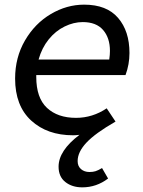

<svg xmlns="http://www.w3.org/2000/svg" viewBox="-20 -569 617 826"><path d="M232 148Q232 79 322 11Q306 13 295 13Q183 13 114 -50.5Q45 -114 45 -231Q45 -322 87.5 -395Q130 -468 198.5 -508.5Q267 -549 342 -549Q439 -549 488 -492Q537 -435 537 -341Q537 -292 520 -246H136V-238Q136 -148 182 -105Q228 -62 307 -62Q378 -62 439 -103L477 -46Q390 4 352 44.5Q314 85 314 124Q314 146 328.5 158.5Q343 171 365 171Q380 171 391 167.5Q402 164 419 154L445 199Q395 237 334 237Q290 237 261 214Q232 191 232 148ZM450 -313Q453 -333 453 -350Q453 -406 423.5 -440Q394 -474 336 -474Q297 -474 258 -455Q219 -436 189.5 -399.5Q160 -363 146 -313Z"/></svg>

Font: Nebula Sans Medium
Style: Regular
Weight: 500
Italic angle: -9°
Designer: Paul D. Hunt for Adobe (as Source Sans)
Foundry: Nebula Entertainment & Broadcasting LLC
Version: Version 1.010